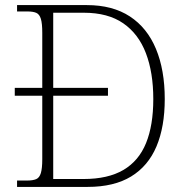

<svg xmlns="http://www.w3.org/2000/svg" viewBox="-20 -734 728 754"><path d="M47 0V-25H86Q109 -25 122 -30.5Q135 -36 140.5 -54.5Q146 -73 146 -109V-358H38V-389H146V-605Q146 -642 140.5 -660Q135 -678 122.5 -683.5Q110 -689 88 -689H47V-714H321Q422 -714 490 -669.5Q558 -625 592.5 -542Q627 -459 627 -345Q627 -236 594.5 -159Q562 -82 495 -41Q428 0 324 0ZM308 -31Q404 -31 464.5 -66.5Q525 -102 553.5 -172Q582 -242 582 -345Q582 -449 553 -525Q524 -601 464 -642.5Q404 -684 309 -684H189V-389H404V-358H189V-31Z"/></svg>

Font: Noto Serif Khmer ExtraLight
Style: Regular
Weight: 250
Version: Version 2.003